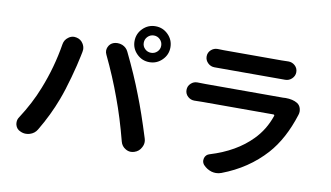

<svg xmlns="http://www.w3.org/2000/svg" viewBox="-84 -1029 2169 1260"><g transform="rotate(10 1000.0 -399.0)"><path d="M800.8 -718.8Q800.8 -695.3 817.9 -678.7Q835 -662.1 858.9 -662.1Q882.8 -662.1 899.9 -678.7Q917 -695.3 917 -718.8Q917 -743.2 899.9 -760.3Q882.8 -777.3 858.9 -777.3Q835 -777.3 817.9 -760.3Q800.8 -743.2 800.8 -718.8ZM739.3 -718.8Q739.3 -768.6 774.4 -803.7Q809.6 -838.9 858.9 -838.9Q908.2 -838.9 943.4 -803.7Q978.5 -768.6 978.5 -718.8Q978.5 -669.9 943.4 -634.8Q908.2 -599.6 858.9 -599.6Q809.6 -599.6 774.4 -634.8Q739.3 -669.9 739.3 -718.8ZM192.4 -310.5Q252 -460 277.3 -617.2Q282.2 -646.5 306.6 -664.1Q324.2 -677.7 345.7 -677.7Q352.5 -677.7 360.4 -675.8Q389.6 -669.9 405.3 -644.5Q417 -626 417 -605.5Q417 -597.7 415 -588.9Q411.1 -572.3 409.2 -560.5Q397.5 -502 373 -413.1Q348.6 -324.2 324.2 -259.8Q282.2 -147.5 216.8 -38.1Q200.2 -9.8 168 0Q155.3 3.9 141.6 3.9Q123 3.9 106.4 -3.9Q79.1 -14.6 71.3 -43Q69.3 -51.8 69.3 -60.5Q69.3 -79.1 80.1 -94.7Q150.4 -203.1 192.4 -310.5ZM685.5 -332Q637.7 -463.9 573.2 -598.6Q566.4 -612.3 566.4 -625Q566.4 -636.7 571.3 -648.4Q582 -673.8 607.4 -682.6Q620.1 -686.5 632.8 -686.5Q648.4 -686.5 664.1 -680.7Q692.4 -668.9 705.1 -641.6Q774.4 -499 821.3 -376Q864.3 -267.6 916 -101.6Q919.9 -89.8 919.9 -78.1Q919.9 -59.6 910.2 -42Q895.5 -12.7 864.3 -2.9Q852.5 1 840.8 1Q823.2 1 806.6 -8.8Q779.3 -24.4 771.5 -54.7Q731.4 -209 685.5 -332Z M1763.7 -522.5Q1772.5 -523.4 1780.3 -523.4Q1829.1 -523.4 1859.4 -504.9Q1877.9 -493.2 1883.8 -471.7Q1886.7 -460.9 1886.7 -451.2Q1886.7 -440.4 1882.8 -428.7Q1830.1 -261.7 1737.3 -158.2Q1622.1 -30.3 1451.2 34.2Q1433.6 41 1415 41Q1400.4 41 1385.7 37.1Q1353.5 27.3 1330.1 2Q1319.3 -11.7 1319.3 -27.3Q1319.3 -34.2 1321.3 -42Q1329.1 -66.4 1353.5 -73.2Q1524.4 -125 1627 -230.5Q1694.3 -298.8 1726.6 -393.6Q1728.5 -397.5 1726.1 -400.4Q1723.6 -403.3 1720.7 -403.3H1247.1Q1223.6 -403.3 1196.3 -402.3Q1194.3 -402.3 1193.4 -402.3Q1168.9 -402.3 1150.4 -418.9Q1130.9 -436.5 1130.9 -462.9Q1130.9 -489.3 1150.4 -506.8Q1168 -523.4 1192.4 -523.4Q1194.3 -523.4 1196.3 -523.4Q1227.5 -522.5 1247.1 -522.5H1742.2Q1752.9 -522.5 1763.7 -522.5ZM1287.1 -640.6Q1287.1 -640.6 1286.1 -640.6Q1260.7 -640.6 1242.2 -658.2Q1222.7 -676.8 1222.7 -702.1Q1222.7 -728.5 1242.2 -746.1Q1260.7 -762.7 1285.2 -762.7Q1286.1 -762.7 1287.1 -762.7Q1305.7 -761.7 1327.1 -761.7H1711.9Q1734.4 -761.7 1755.9 -762.7Q1756.8 -762.7 1757.8 -762.7Q1782.2 -762.7 1800.8 -746.1Q1820.3 -728.5 1820.3 -702.1Q1820.3 -676.8 1800.8 -658.2Q1782.2 -640.6 1756.8 -640.6Q1755.9 -640.6 1755.9 -640.6Q1732.4 -640.6 1710 -640.6H1327.1Q1308.6 -640.6 1287.1 -640.6Z"/></g></svg>

Font: Gen Jyuu GothicX Bold
Style: Bold
Weight: 700
Designer: Ryoko NISHIZUKA (kana &amp; ideographs); Paul D. Hunt (Latin, Greek &amp; Cyrillic); Wenlong ZHANG (bopomofo); Sandoll C
Version: Version 1.058.20140828